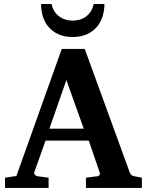

<svg xmlns="http://www.w3.org/2000/svg" viewBox="-20 -929 726 949"><path d="M308.1 -533.2 224.1 -293H394ZM404.8 0V-50.8L463.9 -58.1Q468.8 -59.1 472.2 -64.5Q475.6 -69.8 473.1 -75.2L418.9 -233.9H205.1L149.9 -79.1Q147 -71.3 152.8 -64.9Q158.7 -58.6 164.1 -58.1L220.2 -50.8V0H4.9V-50.8L61 -59.1L285.2 -687H398.9L621.1 -77.1Q625 -67.9 628.7 -64.2Q632.3 -60.5 643.1 -58.1L681.2 -50.8V0ZM496.1 -909.2Q496.1 -875.5 486.3 -845.7Q476.6 -815.9 457 -793.9Q437.5 -772 408 -759Q378.4 -746.1 338.9 -746.1Q299.3 -746.1 270.3 -759Q241.2 -772 221.7 -793.9Q202.1 -815.9 192.6 -845.7Q183.1 -875.5 183.1 -909.2H234.9Q239.7 -886.7 250.5 -871.1Q261.2 -855.5 275.4 -845.7Q289.6 -835.9 305.9 -831.5Q322.3 -827.1 338.9 -827.1Q356 -827.1 372.6 -831.5Q389.2 -835.9 403.1 -845.7Q417 -855.5 427.5 -871.1Q438 -886.7 442.9 -909.2Z"/></svg>

Font: Charis SIL Phon
Style: Bold
Weight: 700
Foundry: SIL International
Version: Version 5.000